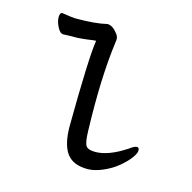

<svg xmlns="http://www.w3.org/2000/svg" viewBox="-81 -564 662 662"><g transform="rotate(15 250.0 -232.5)"><path d="M287 18Q234 18 211.5 -13.5Q189 -45 189 -110Q191 -356 201 -417L189 -416Q150 -410 124.5 -410Q99 -410 86 -409Q74 -409 64.5 -428Q55 -447 55 -462Q55 -479 64 -479Q102 -473 113 -473Q184 -473 224 -483Q243 -483 261 -459Q271 -447 267 -430Q249 -297 255 -108Q256 -69 263.5 -57.5Q271 -46 297 -46Q344 -46 406 -87Q423 -100 432 -100Q440 -100 440 -89Q440 -79 427.5 -62Q415 -45 393 -26.5Q371 -8 341 5Q311 18 287 18Z"/></g></svg>

Font: LXGW WenKai Mono TC
Style: Regular
Weight: 400
Designer: LXGW / Fontworks Inc.
Foundry: LXGW / Fontworks Inc.
Version: Version 1.330